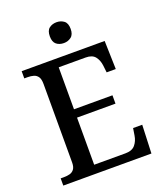

<svg xmlns="http://www.w3.org/2000/svg" viewBox="-163 -1020 957 1126"><g transform="rotate(-20 315.5 -457.0)"><path d="M35 0V-45H56Q76 -45 92.5 -49.5Q109 -54 119.5 -68Q130 -82 130 -110V-599Q130 -630 120 -644.5Q110 -659 93.5 -664Q77 -669 56 -669H35V-714H553L558 -537H501L496 -581Q492 -615 474 -638Q456 -661 415 -661H247V-399H487V-347H247V-53H442Q484 -53 503.5 -76.5Q523 -100 528 -133L535 -177H592L585 0ZM325 -784Q297 -784 278.5 -799Q260 -814 260 -849Q260 -885 279 -899.5Q298 -914 325 -914Q351 -914 370.5 -899.5Q390 -885 390 -849Q390 -814 370.5 -799Q351 -784 325 -784Z"/></g></svg>

Font: Noto Serif Gujarati Medium
Style: Regular
Weight: 500
Version: Version 2.102